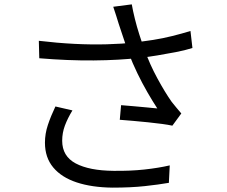

<svg xmlns="http://www.w3.org/2000/svg" viewBox="-20 -818 1040 880"><path d="M524 -709Q519 -725 512.5 -746Q506 -767 499 -787L584 -798Q589 -769 598 -732.5Q607 -696 619 -658.5Q631 -621 643 -589Q666 -524 701 -459.5Q736 -395 767 -351Q778 -337 789 -324Q800 -311 811 -298L770 -242Q752 -246 722.5 -250Q693 -254 658.5 -257.5Q624 -261 590 -264Q556 -267 529 -269L535 -336Q563 -334 594.5 -331Q626 -328 654.5 -325.5Q683 -323 701 -321Q680 -353 656 -394.5Q632 -436 609.5 -482.5Q587 -529 570 -574Q554 -618 543 -652Q532 -686 524 -709ZM158 -631Q242 -621 320.5 -617Q399 -613 469.5 -615Q540 -617 597 -623Q637 -628 681.5 -635Q726 -642 770 -653Q814 -664 853 -676L862 -598Q827 -587 785 -579Q743 -571 701 -564Q659 -557 622 -553Q527 -542 409.5 -541Q292 -540 160 -551ZM312 -312Q290 -276 277.5 -242.5Q265 -209 265 -173Q265 -102 327 -69Q389 -36 500 -35Q577 -34 641.5 -41Q706 -48 758 -60L754 20Q708 28 644 35Q580 42 496 42Q401 41 331.5 18Q262 -5 224 -50.5Q186 -96 186 -164Q186 -205 199.5 -245.5Q213 -286 234 -330Z"/></svg>

Font: Noto Sans KR
Style: Regular
Weight: 400
Designer: Ryoko NISHIZUKA  (kana, bopomofo & ideographs); Paul D. Hunt (Latin, Greek & Cyrillic); Sandoll Communications , Soo-you
Foundry: Adobe
Version: Version 2.004-H2;hotconv 1.0.118;makeotfexe 2.5.65603